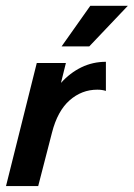

<svg xmlns="http://www.w3.org/2000/svg" viewBox="-21 -630 452 650"><path d="M-0.7 0 103.5 -416.7H202.1L185.4 -349.3Q216 -383.3 254.5 -402.1Q293.1 -420.8 337.5 -420.8V-322.2Q325 -326.4 308.3 -326.4Q255.6 -326.4 214.6 -290.3Q173.6 -254.2 154.9 -180.6L108.3 0ZM187.5 -472.9 284.7 -610.4H411.8L281.2 -472.9Z"/></svg>

Font: Afacad SemiBold
Style: Italic
Weight: 600
Italic angle: -14°
Designer: Kristian Moeller
Foundry: Dicotype
Version: Version 1.000